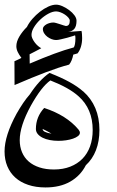

<svg xmlns="http://www.w3.org/2000/svg" viewBox="-76 -760 507 835"><path d="M109.4 -199.2Q109.4 -191.4 120.1 -186.3Q130.9 -181.2 147.9 -178.7Q128.9 -190.4 109.4 -199.2ZM356.4 -194.8Q356.4 -145.5 341.3 -106.7Q326.2 -67.9 297.4 -41.5Q273.9 4.4 229.5 29.8Q185.1 55.2 122.1 55.2Q79.6 55.2 46.4 43.9Q13.2 32.7 -9.5 12.2Q-32.2 -8.3 -44.2 -37.1Q-56.2 -65.9 -56.2 -101.6Q-56.2 -169.9 -3.9 -265.6Q10.3 -290.5 24.4 -311.5Q38.6 -332.5 53.7 -349.6Q94.7 -412.1 139.2 -442.9Q189.9 -423.3 226.1 -403.3Q262.2 -383.3 285.2 -362.8V-363.3Q356.4 -300.3 356.4 -194.8ZM265.6 -196.3Q271.5 -189 271.5 -182.6Q271.5 -174.8 263.2 -168.2Q254.9 -161.6 241.5 -157Q228 -152.3 211.4 -149.9Q194.8 -147.5 177.7 -147.5Q158.2 -147.5 140.6 -150.9Q123 -154.3 109.6 -160.9Q96.2 -167.5 88.1 -177.2Q80.1 -187 80.1 -199.2Q80.1 -251.5 116.2 -290.5Q213.4 -258.8 265.6 -196.3ZM327.1 -194.8Q327.1 -286.6 265.6 -341.3Q224.6 -378.4 143.1 -410.2Q104.5 -383.3 58.1 -300.3Q9.8 -211.9 9.8 -150.4Q9.8 -121.6 19.8 -97.9Q29.8 -74.2 48.8 -57.6Q67.9 -41 95.5 -32Q123 -22.9 158.7 -22.9Q198.2 -22.9 229.5 -35.2Q260.7 -47.4 282.5 -69.6Q304.2 -91.8 315.7 -123.5Q327.1 -155.3 327.1 -194.8ZM278.3 -625.5Q279.8 -621.1 280.5 -611.1Q281.2 -601.1 281.2 -594.2Q281.2 -574.2 275.9 -556.6Q270.5 -539.1 261.2 -527.8Q256.8 -526.4 252.2 -525.1Q247.6 -523.9 242.7 -522.5Q240.2 -509.3 235.6 -498Q231 -486.8 224.6 -479Q181.6 -467.8 123.5 -445.8Q65.4 -423.8 -12.7 -390.1L-13.2 -493.7Q-11.2 -494.6 -7.3 -496.3Q-3.4 -498 1.2 -500.2Q5.9 -502.4 10.3 -504.6Q14.6 -506.8 17.1 -508.3Q7.3 -521 1.2 -533.7Q-4.9 -546.4 -4.9 -559.1Q-4.9 -579.1 8.3 -601.3Q21.5 -623.5 41 -642.6Q49.8 -660.6 64.9 -678Q80.1 -695.3 97.7 -709Q115.2 -722.7 133.8 -731.2Q152.3 -739.7 168 -739.7Q180.7 -739.7 196 -732.9Q211.4 -726.1 225.1 -715.8Q238.8 -705.6 247.8 -693.4Q256.8 -681.2 256.8 -669.9Q256.8 -646.5 247.6 -635Q238.3 -623.5 220.2 -621.1ZM250.5 -606.4Q250.5 -606.4 240.5 -603Q230.5 -599.6 216.6 -595.9Q202.6 -592.3 189 -589.1Q175.3 -585.9 168 -585.9Q158.7 -585.9 148.4 -589.8Q138.2 -593.8 129.6 -600.3Q121.1 -606.9 115.7 -615.7Q110.4 -624.5 110.4 -634.3Q110.4 -639.6 114.5 -644.8Q118.7 -649.9 125.2 -653.8Q131.8 -657.7 140.1 -659.9Q148.4 -662.1 156.2 -662.1Q160.6 -662.1 168.9 -659.7Q177.2 -657.2 185.8 -654.5Q194.3 -651.9 201.4 -649.4Q208.5 -647 210.4 -647Q227.5 -647 227.5 -669.9Q227.5 -676.3 221.4 -683.3Q215.3 -690.4 206.3 -696.5Q197.3 -702.6 186.8 -706.5Q176.3 -710.4 168 -710.4Q152.8 -710.4 134.3 -700.4Q115.7 -690.4 99.4 -675Q83 -659.7 72 -641.8Q61 -624 61 -607.9Q61 -600.6 65.2 -591.8Q69.3 -583 75.4 -575Q81.5 -566.9 89.1 -560.3Q96.7 -553.7 103.5 -550.3Q87.4 -541.5 74.7 -535.2Q62 -528.8 52.7 -523.9L53.2 -483.4Q112.3 -508.8 159.2 -526.1Q206.1 -543.5 244.6 -553.7Q248 -557.6 250 -568.4Q252 -579.1 252 -594.2Q252 -602.1 250.5 -606.4Z"/></svg>

Font: XB Kayhan Sayeh
Style: Regular
Weight: 700
Designer: Behnam
Foundry: Irmug
Version: Version 7.300 2009